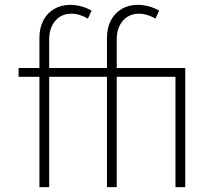

<svg xmlns="http://www.w3.org/2000/svg" viewBox="-20 -767 865 787"><path d="M458.5 0H418.5V-452.1H181.6V0H141.6V-452.1H56.2V-488.3H141.6V-612.3Q141.6 -652.8 157.5 -683.1Q173.3 -713.4 201.9 -730.2Q230.5 -747.1 268.1 -747.1Q289.6 -747.1 312 -741.2Q334.5 -735.4 355.5 -723.6L340.3 -690.9Q323.2 -700.7 306.4 -705.8Q289.6 -710.9 272.9 -710.9Q231.9 -710.9 206.8 -681.9Q181.6 -652.8 181.6 -605V-488.3H418.5V-612.3Q418.5 -652.8 434.3 -683.1Q450.2 -713.4 478.8 -730.2Q507.3 -747.1 544.9 -747.1Q566.4 -747.1 588.9 -741.2Q611.3 -735.4 632.3 -723.6L617.2 -690.9Q600.1 -700.7 583.3 -705.8Q566.4 -710.9 550.3 -710.9Q508.8 -710.9 483.6 -681.9Q458.5 -652.8 458.5 -605V-488.3H739.3V0H699.2V-452.1H458.5Z"/></svg>

Font: Kumbh Sans ExtraLight
Style: Regular
Weight: 250
Version: Version 1.005